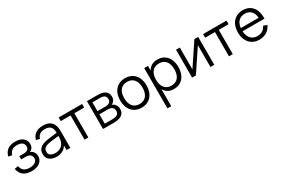

<svg xmlns="http://www.w3.org/2000/svg" viewBox="106 -1769 4746 3222"><g transform="rotate(-30 2479.0 -157.5)"><path d="M257.5 15C396.5 15 476 -53.5 476 -152.5C476 -217 437 -264.5 388.5 -279.5C434 -298.5 462 -335.5 462 -392C462 -492.5 387.5 -555 258 -555C156 -555 66 -516 35.5 -395L106.5 -382C123.5 -446.5 164.5 -488 256 -488C346.5 -488 388.5 -451 388.5 -388C388.5 -335.5 348.5 -308 284.5 -308H199.5V-245.5H284.5C351 -245.5 402.5 -220.5 402.5 -152.5C402.5 -90.5 351 -52 255 -52C162.5 -52 110 -94.5 97.5 -175L26.5 -162C49 -37.5 135.5 15 257.5 15Z M796.5 -555C680 -555 602 -501 576.5 -402.5L646 -386C664.5 -454.5 713.5 -487.5 795.5 -487.5C894 -487.5 938.5 -441.5 938.5 -335.5L776 -315C643.5 -298.5 556 -255 556 -141.5C556 -44.5 627 15 742.5 15C832.5 15 900 -22 938.5 -91V0H1011.5V-330.5C1011.5 -480.5 940.5 -555 796.5 -555ZM938.5 -274.5C938.5 -250.5 938 -217.5 931.5 -190.5C914.5 -104.5 849 -50.5 755.5 -50.5C672 -50.5 629 -83 629 -145.5C629 -210 673 -241.5 783 -255.5Z M1360 0V-470H1550V-540H1096.5V-470H1286.5V0Z M1858.5 0C1991.5 0 2062.5 -51.5 2062.5 -149C2062.5 -216 2021.5 -265 1971 -279.5C2016 -296.5 2047 -335 2047 -395C2047 -490.5 1979.5 -540 1853 -540H1644.5V0ZM1852 -477C1940.5 -477 1974.5 -451.5 1974.5 -388.5C1974.5 -332.5 1933 -306.5 1872 -306.5H1714V-477ZM1714.5 -63V-244.5H1878C1940.5 -244.5 1990 -219.5 1990 -152C1990 -90 1945.5 -63 1857 -63Z M2388 15C2548 15 2644 -100.5 2644 -270.5C2644 -438 2549.5 -555 2388 -555C2230 -555 2132.5 -440 2132.5 -270.5C2132.5 -102.5 2227.5 15 2388 15ZM2388 -55.5C2272 -55.5 2210.5 -139 2210.5 -270.5C2210.5 -399 2269 -484.5 2388 -484.5C2505.5 -484.5 2566 -402 2566 -270.5C2566 -141 2506 -55.5 2388 -55.5Z M2827.5 240V-90.5C2863 -25 2924 15 3015 15C3167 15 3261 -100.5 3261 -270.5C3261 -437.5 3168.5 -555 3015 -555C2924.5 -555 2863 -515.5 2827.5 -449.5V-540H2754V240ZM3005 -55.5C2888 -55.5 2827.5 -140.5 2827.5 -270.5C2827.5 -396.5 2884 -484.5 3005 -484.5C3124 -484.5 3183 -400.5 3183 -270.5C3183 -143 3125 -55.5 3005 -55.5Z M3726.5 -540 3444 -116.5V-540H3370.5V0H3444L3726.5 -423.5V0H3800V-540Z M4158.5 0V-470H4348.5V-540H3895V-470H4085V0Z M4672 -54.5C4566 -54.5 4499 -126.5 4492 -249.5H4917.5C4923 -439.5 4831 -555 4669 -555C4513.5 -555 4413.5 -444.5 4413.5 -270C4413.5 -96.5 4515.5 15 4672 15C4779.5 15 4864 -38 4907 -133L4837.5 -158.5C4805.5 -92.5 4752.5 -54.5 4672 -54.5ZM4493.5 -311C4505.5 -422.5 4569 -487 4669 -487C4770 -487 4831 -424 4840 -311Z"/></g></svg>

Font: Vela Sans
Style: Regular
Weight: 400
Designer: Principal design: Mikhail Sharanda - project Manrope.
Design modification: Ravid Balaliev
Foundry: Mikhail Sharanda
Version: Version 1.001